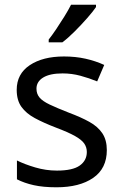

<svg xmlns="http://www.w3.org/2000/svg" viewBox="-20 -837 519 816"><path d="M434 -199Q434 -121 376 -81Q318 -41 220 -41Q164 -41 123.5 -50Q83 -59 52 -75V-155Q84 -139 129.5 -125.5Q175 -112 222 -112Q289 -112 319 -133.5Q349 -155 349 -191Q349 -211 338 -227Q327 -243 298.5 -259Q270 -275 217 -295Q165 -315 128 -335Q91 -355 71 -383Q51 -411 51 -455Q51 -523 106.5 -560Q162 -597 252 -597Q301 -597 343.5 -587.5Q386 -578 423 -561L393 -491Q359 -505 322 -515Q285 -525 246 -525Q192 -525 163.5 -507.5Q135 -490 135 -460Q135 -438 148 -422.5Q161 -407 191.5 -392.5Q222 -378 273 -358Q324 -339 360 -319Q396 -299 415 -270.5Q434 -242 434 -199ZM388 -807Q376 -789 351 -760.5Q326 -732 297.5 -703.5Q269 -675 245 -657H187V-669Q202 -688 219.5 -714Q237 -740 254 -767.5Q271 -795 282 -817H388Z"/></svg>

Font: Noto Sans Tamil UI
Style: Regular
Weight: 400
Designer: Jelle Bosma - Monotype Design Team
Foundry: Monotype Imaging Inc.
Version: Version 2.004; ttfautohint (v1.8.4.7-5d5b)